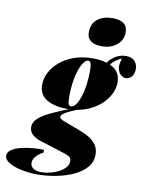

<svg xmlns="http://www.w3.org/2000/svg" viewBox="-209 -855 859 1115"><g transform="rotate(10 220.0 -297.0)"><path d="M228 -227 288 -235Q246 -220 218.5 -207.5Q191 -195 177 -185Q163 -175 163 -165Q163 -157 172.5 -151.5Q182 -146 198 -140L289 -106Q316 -96 342 -81Q368 -66 385.5 -42.5Q403 -19 403 16Q403 61 374 93.5Q345 126 297.5 147Q250 168 195.5 178Q141 188 90 188Q40 188 -5 178.5Q-50 169 -78.5 152Q-107 135 -107 111Q-107 90 -85 75.5Q-63 61 -29.5 53Q4 45 39.5 42Q75 39 103 41L104 56Q72 74 58.5 91.5Q45 109 45 126Q45 147 62 159Q79 171 111 171Q135 171 162 164.5Q189 158 212.5 145.5Q236 133 250.5 116.5Q265 100 265 80Q265 59 248.5 50.5Q232 42 207 35L71 -8Q46 -16 26.5 -33.5Q7 -51 7 -77Q7 -109 37 -133.5Q67 -158 117.5 -180.5Q168 -203 228 -227ZM266 -514Q256 -514 245.5 -502.5Q235 -491 225.5 -470Q216 -449 209 -421.5Q202 -394 198 -361Q194 -328 194 -292Q194 -259 198.5 -247Q203 -235 213 -235Q228 -235 241.5 -253.5Q255 -272 265.5 -303.5Q276 -335 281.5 -375Q287 -415 287 -458Q287 -479 283.5 -496.5Q280 -514 266 -514ZM292 -532Q362 -532 409 -505.5Q456 -479 456 -418Q456 -370 423.5 -323.5Q391 -277 331.5 -247Q272 -217 191 -217Q121 -217 74 -244Q27 -271 27 -331Q27 -367 45 -402.5Q63 -438 97.5 -467.5Q132 -497 181 -514.5Q230 -532 292 -532ZM376 -479 355 -486Q371 -528 404.5 -553.5Q438 -579 478 -579Q513 -579 530 -560Q547 -541 547 -513Q547 -484 532 -468Q517 -452 498 -452Q482 -452 467.5 -465Q453 -478 449 -504Q445 -530 461 -570L465 -563Q430 -550 410 -531Q390 -512 376 -479ZM241 -676Q241 -730 276 -756Q311 -782 363 -782Q407 -782 429.5 -765Q452 -748 452 -714Q452 -667 416.5 -638.5Q381 -610 329 -610Q286 -610 263.5 -627Q241 -644 241 -676Z"/></g></svg>

Font: Playfair Display Black
Style: Italic
Weight: 900
Italic angle: -14°
Designer: Claus Eggers Sørensen
Foundry: Claus Eggers Sørensen
Version: Version 1.203